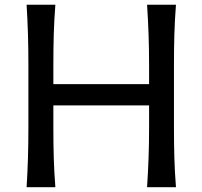

<svg xmlns="http://www.w3.org/2000/svg" viewBox="-20 -776 839 796"><path d="M90.3 0Q94.2 -62.5 95.9 -120.8Q97.7 -179.2 97.7 -249.5V-503.9Q97.7 -575.2 95.9 -634Q94.2 -692.9 90.3 -756.3H209.5Q204.6 -692.9 202.9 -634Q201.2 -575.2 201.2 -503.9V-427.2H598.1V-503.9Q598.1 -575.2 595.9 -634Q593.8 -692.9 589.8 -756.3H709.5Q704.6 -692.9 702.9 -634Q701.2 -575.2 701.2 -503.9V-249.5Q701.2 -179.2 702.9 -120.8Q704.6 -62.5 709.5 0H589.8Q593.8 -62.5 595.9 -120.8Q598.1 -179.2 598.1 -249.5V-338.9H201.2V-249.5Q201.2 -179.2 202.9 -120.8Q204.6 -62.5 209.5 0Z"/></svg>

Font: Pinar-DS1-FD Medium
Style: Regular
Weight: 500
Designer: Amin Abedi
Version: Version 3.000